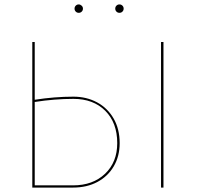

<svg xmlns="http://www.w3.org/2000/svg" viewBox="-20 -848 897 868"><path d="M521 -201Q521 -142 494.5 -96.5Q468 -51 420.5 -25.5Q373 0 310 0H126V-658H137V-397Q227 -411 312 -411Q371 -411 418.5 -385.5Q466 -360 493.5 -312.5Q521 -265 521 -201ZM510 -201Q510 -293 456 -347Q402 -401 312 -401Q227 -401 137 -387V-10H310Q400 -10 455 -62.5Q510 -115 510 -201ZM708 -658H719V0H708ZM317 -809Q317 -817 322.5 -822.5Q328 -828 336 -828Q343 -828 349 -822.5Q355 -817 355 -809Q355 -801 349.5 -795.5Q344 -790 336 -790Q328 -790 322.5 -795.5Q317 -801 317 -809ZM501 -809Q501 -817 506.5 -822.5Q512 -828 520 -828Q528 -828 533.5 -822.5Q539 -817 539 -809Q539 -801 533.5 -795.5Q528 -790 520 -790Q512 -790 506.5 -795.5Q501 -801 501 -809Z"/></svg>

Font: Ysabeau Hairline
Style: Regular
Weight: 100
Designer: Christian Thalmann (Catharsis Fonts)
Version: Version 0.003